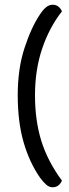

<svg xmlns="http://www.w3.org/2000/svg" viewBox="-20 -727 292 812"><path d="M203 65Q188 65 175.5 54Q163 43 149 24Q104 -41 79.5 -126.5Q55 -212 55 -324Q55 -436 83.5 -523.5Q112 -611 149 -666Q162 -686 175 -696.5Q188 -707 203 -707Q217 -707 227 -699Q237 -691 242 -679Q188 -610 158 -520.5Q128 -431 128 -324Q128 -218 154.5 -132Q181 -46 242 37Q237 49 227 57Q217 65 203 65Z"/></svg>

Font: Baloo Tamma 2
Style: Regular
Weight: 400
Designer: Divya Kowshik, Shuchita Grover and Ek Type
Foundry: Ek Type
Version: Version 1.700